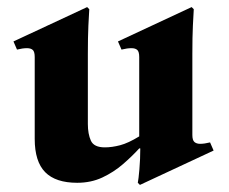

<svg xmlns="http://www.w3.org/2000/svg" viewBox="-20 -501 647 542"><path d="M573 -99 583 -76 375 21 369 15Q371 6 373.5 -23Q376 -52 376 -82H373Q353 -60 327 -37.5Q301 -15 269 0Q237 15 198 15Q137 15 107.5 -15Q78 -45 78 -109V-340Q78 -355 72.5 -360Q67 -365 56 -365Q44 -365 28 -361L18 -384L226 -481L232 -475Q231 -460 229.5 -428.5Q228 -397 228 -349V-151Q228 -123 236.5 -104Q245 -85 276 -85Q296 -85 319 -91Q342 -97 373 -116V-340Q373 -355 367.5 -360Q362 -365 351 -365Q339 -365 323 -361L313 -384L521 -481L527 -475Q526 -460 524.5 -428.5Q523 -397 523 -349V-120Q523 -105 529 -100Q535 -95 545 -95Q557 -95 573 -99Z"/></svg>

Font: Bona Nova
Style: Bold
Weight: 700
Designer: Mateusz Machalski
Foundry: Capitalics
Version: Version 4.001; ttfautohint (v1.8.3)